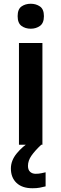

<svg xmlns="http://www.w3.org/2000/svg" viewBox="-20 -771 327 1023"><path d="M144 -751Q172 -751 193 -736.5Q214 -722 214 -685Q214 -648 193 -633Q172 -618 144 -618Q115 -618 94.5 -633Q74 -648 74 -685Q74 -722 94.5 -736.5Q115 -751 144 -751ZM206 -542V0H81V-542ZM129 113Q129 134 140.5 144.5Q152 155 170 155Q186 155 200 152Q214 149 223 147V222Q208 226 191.5 229Q175 232 153 232Q98 232 68 203.5Q38 175 38 127Q38 84 69.5 46Q101 8 141 -16L200 0Q166 32 147.5 58.5Q129 85 129 113Z"/></svg>

Font: Noto Sans Medefaidrin SemiBold
Style: Regular
Weight: 600
Designer: Dalton Maag Ltd
Foundry: Dalton Maag Ltd
Version: Version 1.002; ttfautohint (v1.8.4.7-5d5b)